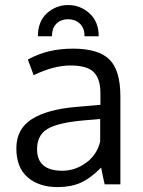

<svg xmlns="http://www.w3.org/2000/svg" viewBox="-20 -743 576 774"><path d="M45.9 0ZM129.4 -141.6Q129.4 -54.7 231.4 -54.7Q282.7 -54.7 326.9 -86.7Q371.1 -118.7 383.8 -172.9V-263.2Q381.3 -263.2 354.2 -260.7Q327.1 -258.3 318.8 -257.8Q212.9 -248.5 171.1 -223.1Q129.4 -197.8 129.4 -141.6ZM92.3 -502.9Q170.4 -546.9 273.7 -546.9Q377 -546.9 421.1 -503.2Q465.3 -459.5 465.3 -354.5V0H401.9Q394.5 -31.2 387.7 -67.4Q343.3 -22.9 304.2 -5.9Q265.1 11.2 212.4 11.2Q137.2 11.2 91.6 -28.1Q45.9 -67.4 45.9 -145.3Q45.9 -223.1 108.2 -262.7Q170.4 -302.2 287.6 -312Q303.7 -313.5 336.2 -316.2Q368.7 -318.8 384.8 -320.3V-367.7Q384.8 -424.3 358.4 -451.7Q332 -479 264.2 -479Q196.3 -479 115.7 -439.9ZM132.8 -596.7Q132.8 -656.2 168.9 -689.5Q206.1 -722.7 254.9 -722.7Q303.7 -722.7 340.8 -689.2Q377.9 -655.8 377.9 -596.7H320.8Q320.8 -630.4 301.8 -647.9Q282.7 -665.5 254.4 -665.5Q226.1 -665.5 207.8 -647.9Q189.5 -630.4 189.5 -596.7Z"/></svg>

Font: Oxygen
Style: Normal
Weight: 400
Designer: Vernon Adams
Foundry: Vernon Adams
Version: Version Release 0.2.2 webfont; ttfautohint (v0.8.52-bc40) -l